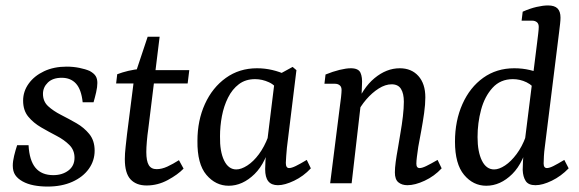

<svg xmlns="http://www.w3.org/2000/svg" viewBox="-20 -674 2128 706"><path d="M155 12Q128 12 104.5 7.5Q81 3 63 -7Q45 -17 36 -30.5Q27 -44 27 -65Q27 -81 32 -101.5Q37 -122 43 -140H85Q88 -84 110.5 -57Q133 -30 176 -30Q209 -30 231.5 -47Q254 -64 254 -94Q254 -122 235 -141Q216 -160 188 -174.5Q160 -189 131.5 -205.5Q103 -222 84 -245Q65 -268 65 -304Q65 -338 85.5 -366.5Q106 -395 142 -412Q178 -429 225 -429Q249 -429 271.5 -424.5Q294 -420 310 -413Q326 -404 332 -394Q338 -384 338 -369Q338 -354 333.5 -334.5Q329 -315 324 -298H284Q279 -345 259.5 -366.5Q240 -388 207 -388Q174 -388 156 -370.5Q138 -353 138 -329Q138 -301 157 -283.5Q176 -266 204.5 -251.5Q233 -237 261 -221Q289 -205 308.5 -181Q328 -157 328 -120Q328 -83 306.5 -53Q285 -23 246 -5.5Q207 12 155 12Z M519 8Q481 8 460 -14.5Q439 -37 439 -89Q439 -109 442 -135Q445 -161 447 -180L474 -392L523 -539H567L525 -198Q522 -178 520 -154.5Q518 -131 518 -115Q518 -82 527 -67Q536 -52 556 -52Q575 -52 595.5 -61.5Q616 -71 638 -85L655 -54Q634 -32 597 -12Q560 8 519 8ZM407 -367 411 -401Q429 -408 452 -413.5Q475 -419 500 -421L528 -416H676L670 -367Z M821 9Q773 9 739 -31Q705 -71 706 -156Q706 -231 733.5 -291.5Q761 -352 810.5 -387.5Q860 -423 925 -423Q954 -423 981.5 -416.5Q1009 -410 1032 -399L1012 -332Q994 -360 969 -371.5Q944 -383 918 -383Q883 -383 858.5 -364.5Q834 -346 818.5 -315Q803 -284 796 -247Q789 -210 789 -173Q788 -117 804 -84Q820 -51 849 -51Q867 -51 889.5 -65.5Q912 -80 932 -107Q952 -134 966 -171L978 -164Q960 -77 916 -34Q872 9 821 9ZM1002 7Q978 7 966.5 -7.5Q955 -22 955 -52Q955 -63 956 -80.5Q957 -98 959 -125L992 -393L1056 -428L1070 -416L1035 -131Q1034 -118 1032.5 -101Q1031 -84 1031 -75Q1031 -56 1043 -56Q1052 -56 1067.5 -63.5Q1083 -71 1108 -86L1123 -55Q1096 -26 1061.5 -9.5Q1027 7 1002 7Z M1478 7Q1458 7 1445 -3.5Q1432 -14 1432 -40Q1432 -56 1435 -78.5Q1438 -101 1443 -128Q1447 -154 1452.5 -185Q1458 -216 1461.5 -246.5Q1465 -277 1465 -300Q1465 -330 1454.5 -347Q1444 -364 1420 -364Q1397 -364 1372.5 -348.5Q1348 -333 1326.5 -308Q1305 -283 1292 -255L1287 -281Q1313 -350 1357 -386.5Q1401 -423 1450 -423Q1493 -423 1518.5 -394.5Q1544 -366 1544 -316Q1544 -290 1539.5 -258Q1535 -226 1529 -193.5Q1523 -161 1518 -134Q1515 -113 1513 -97.5Q1511 -82 1511 -72Q1511 -56 1523 -56Q1532 -56 1547.5 -63.5Q1563 -71 1589 -86L1604 -55Q1577 -26 1541.5 -9.5Q1506 7 1478 7ZM1194 0 1230 -285Q1232 -297 1234 -316Q1236 -335 1236 -343Q1236 -355 1229 -360.5Q1222 -366 1212 -366H1173L1177 -400Q1204 -411 1228.5 -417Q1253 -423 1270 -423Q1298 -423 1305.5 -406.5Q1313 -390 1311 -362L1309 -312L1273 0Z M1949 7Q1923 7 1913 -8.5Q1903 -24 1902 -49Q1902 -63 1903 -80.5Q1904 -98 1906 -125L1955 -517Q1957 -533 1959 -550Q1961 -567 1961 -575Q1961 -587 1954 -592.5Q1947 -598 1937 -598H1898L1902 -631Q1929 -643 1953 -648.5Q1977 -654 1995 -654Q2019 -654 2030 -643Q2041 -632 2041 -609Q2041 -600 2039.5 -586.5Q2038 -573 2036 -557L1983 -131Q1981 -117 1980 -100Q1979 -83 1979 -73Q1979 -56 1991 -56Q2000 -56 2015 -63.5Q2030 -71 2055 -86L2071 -55Q2043 -26 2009 -9.5Q1975 7 1949 7ZM1768 9Q1720 9 1686.5 -31Q1653 -71 1653 -153Q1653 -230 1680.5 -291.5Q1708 -353 1757 -388Q1806 -423 1871 -423Q1901 -423 1928.5 -416.5Q1956 -410 1979 -399L1959 -332Q1940 -360 1916 -371.5Q1892 -383 1866 -383Q1820 -383 1791 -351Q1762 -319 1749 -270.5Q1736 -222 1736 -170Q1736 -116 1752 -83.5Q1768 -51 1797 -51Q1815 -51 1837 -65.5Q1859 -80 1879.5 -107.5Q1900 -135 1913 -171L1925 -164Q1907 -77 1863.5 -34Q1820 9 1768 9Z"/></svg>

Font: Rasa
Style: Italic
Weight: 400
Italic angle: -7.10001°
Designer: Anna Giedrys (Yrsa+Rasa design), David Brezina (Yrsa art-direction, Rasa art-direction, design)
Foundry: Rosetta Type Foundry
Version: Version 2.004